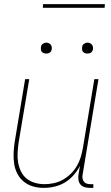

<svg xmlns="http://www.w3.org/2000/svg" viewBox="-20 -904 540 932"><path d="M192 8Q165 8 140.5 1Q116 -6 96.5 -21.5Q77 -37 65 -59.5Q53 -82 49 -107.5Q45 -133 46 -159.5Q47 -186 51 -213L102 -520H122L70 -210Q67 -186 65.5 -162Q64 -138 68 -115Q72 -92 82 -71.5Q92 -51 109.5 -37Q127 -23 149.5 -16.5Q172 -10 196 -10Q218 -10 241.5 -15Q265 -20 286 -32Q307 -44 324.5 -61.5Q342 -79 354 -100Q366 -121 372.5 -143.5Q379 -166 383 -189L438 -520H458L381 -56Q379 -47 380.5 -38Q382 -29 387.5 -22Q393 -15 401.5 -12.5Q410 -10 419 -10H433V8H416Q403 8 391 4.5Q379 1 371 -8Q363 -17 361 -30Q359 -43 361 -56L368 -99Q356 -75 337 -53.5Q318 -32 294.5 -18Q271 -4 244.5 2Q218 8 192 8ZM404 -644Q398 -644 392.5 -646Q387 -648 383 -652.5Q379 -657 378.5 -663.5Q378 -670 379 -676Q379 -681 381.5 -685Q384 -689 388 -691.5Q392 -694 396 -695.5Q400 -697 405 -697Q411 -697 416.5 -694.5Q422 -692 426 -687.5Q430 -683 431 -676.5Q432 -670 431 -664Q430 -659 427.5 -655Q425 -651 421.5 -648.5Q418 -646 413.5 -645Q409 -644 404 -644ZM204 -644Q198 -644 192.5 -646Q187 -648 183 -652.5Q179 -657 178.5 -663.5Q178 -670 179 -676Q179 -681 181.5 -685Q184 -689 188 -691.5Q192 -694 196 -695.5Q200 -697 205 -697Q211 -697 216.5 -694.5Q222 -692 226 -687.5Q230 -683 231 -676.5Q232 -670 231 -664Q230 -659 227.5 -655Q225 -651 221.5 -648.5Q218 -646 213.5 -645Q209 -644 204 -644ZM188 -866 189 -884H489L488 -866Z"/></svg>

Font: Iosevka Thin
Style: Italic
Weight: 100
Italic angle: -9°
Monospace: yes
Designer: Belleve Invis
Foundry: Belleve Invis
Version: Version 32.5.0; ttfautohint (v1.8.4)